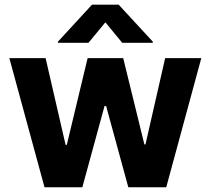

<svg xmlns="http://www.w3.org/2000/svg" viewBox="-20 -791 890 811"><path d="M172.6 -545.5 257.1 -179H262.1L350.1 -545.5H500.4L589.8 -181.1H594.5L677.6 -545.5H830.3L682.2 0H522L428.3 -343H421.5L327.8 0H168L19.5 -545.5ZM224.8 -610.1V-615.1L368.6 -771.3H481.2L625.4 -615.1V-610.1H496.4L425.1 -696.7L353.7 -610.1Z"/></svg>

Font: Cannonade
Style: Bold
Weight: 700
Designer: Rasmus Andersson
Foundry: rsms
Version: Version 3.012;git-f93a4a705